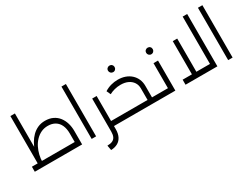

<svg xmlns="http://www.w3.org/2000/svg" viewBox="-81 -1566 3355 2579"><g transform="rotate(-30 1596.0 -276.0)"><path d="M704 0V-211Q704 -285 680 -338Q656 -391 609.5 -419Q563 -447 498 -447Q441 -447 394 -425Q347 -403 309.5 -364.5Q272 -326 246.5 -275.5Q221 -225 207.5 -168.5Q194 -112 194 -55H149Q149 -96 157.5 -146.5Q166 -197 183.5 -250Q201 -303 229 -352Q257 -401 296 -440Q335 -479 385.5 -502Q436 -525 499 -525Q568 -525 620 -500Q672 -475 706 -431Q740 -387 757 -330.5Q774 -274 774 -211V0ZM40 0V-78H767V0ZM130 -40V-812H200V-131Z M922 0V-812H991V0Z M1246 0V-78H1376V0ZM1060 184Q1108 184 1139 170Q1170 156 1184.5 125.5Q1199 95 1199 49V-466H1268V49Q1268 115 1245 162Q1222 209 1178.5 233.5Q1135 258 1074 260ZM1376 0V-78Q1388 -78 1392 -67.5Q1396 -57 1396 -39Q1396 -22 1392 -11Q1388 0 1376 0Z M1884 0V-78H2011V0ZM1376 0Q1364 0 1360 -11Q1356 -22 1356 -40Q1356 -58 1360 -68Q1364 -78 1376 -78ZM1834 0V-257Q1834 -311 1807.5 -351Q1781 -391 1733.5 -413.5Q1686 -436 1620 -436Q1571 -436 1525.5 -424Q1480 -412 1444 -392L1415 -455Q1462 -485 1514.5 -499.5Q1567 -514 1621 -514Q1684 -514 1735.5 -495.5Q1787 -477 1824.5 -442.5Q1862 -408 1882.5 -361Q1903 -314 1903 -257V0ZM1376 0V-78H1939L1927 0ZM2011 0V-78Q2023 -78 2027 -67.5Q2031 -57 2031 -39Q2031 -22 2027 -11Q2023 0 2011 0ZM1621 -632Q1600 -632 1585 -647Q1570 -662 1570 -683Q1570 -705 1585 -719.5Q1600 -734 1621 -734Q1643 -734 1657.5 -719.5Q1672 -705 1672 -683Q1672 -662 1657.5 -647Q1643 -632 1621 -632Z M2150 -466H2220V0H2011V-78H2150ZM2011 0Q1999 0 1995 -11Q1991 -22 1991 -40Q1991 -58 1995 -68Q1999 -78 2011 -78ZM2185 -584Q2164 -584 2149 -599Q2134 -614 2134 -635Q2134 -657 2149 -671.5Q2164 -686 2185 -686Q2207 -686 2221.5 -671.5Q2236 -657 2236 -635Q2236 -614 2221.5 -599Q2207 -584 2185 -584Z M2802 0V-812H2872V0ZM2378 0V-78H2872V0ZM2522 0V-593H2591V0Z M3039 0V-812H3108V0Z"/></g></svg>

Font: Alexandria Light
Style: Regular
Weight: 300
Designer: Mohamed Gaber
Foundry: Kief Type Foundry
Version: Version 5.100